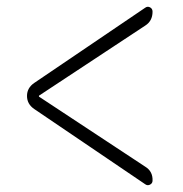

<svg xmlns="http://www.w3.org/2000/svg" viewBox="-20 -593 540 566"><path d="M81.1 -271.5Q59.6 -286.1 59.6 -310.1Q59.6 -334 81.1 -348.6L408.2 -570.3Q415 -575.2 422.4 -571.3Q429.7 -567.4 429.7 -558.6Q429.7 -531.2 408.2 -517.6L95.7 -311.5Q94.7 -311.5 94.7 -309.6Q94.7 -307.6 95.7 -307.6L408.2 -101.6Q430.7 -87.9 429.7 -60.5Q429.7 -52.7 422.4 -48.8Q415 -44.9 408.2 -49.8Z"/></svg>

Font: Rounded Mgen+ 1mn light
Style: Regular
Weight: 200
Designer: [Source Han Sans]
Ryoko NISHIZUKA  (kana & ideographs); Paul D. Hunt (Latin, Greek & Cyrillic); Wenlong ZHANG  (bopomofo
Version: Version 1.059.20150602